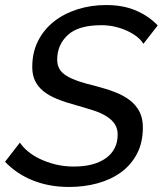

<svg xmlns="http://www.w3.org/2000/svg" viewBox="-32 -735 646 762"><path d="M242 7Q164 7 99.5 -18.5Q35 -44 -12 -93L47 -169Q58 -152 78 -135Q98 -118 126 -104.5Q154 -91 188 -82.5Q222 -74 261 -74Q342 -74 388.5 -107.5Q435 -141 435 -201Q435 -225 423.5 -242.5Q412 -260 390.5 -273.5Q369 -287 338 -297Q307 -307 268 -318Q227 -329 195 -342Q163 -355 141 -372.5Q119 -390 107.5 -413.5Q96 -437 96 -469Q96 -527 119 -572.5Q142 -618 182 -649.5Q222 -681 275.5 -698Q329 -715 389 -715Q457 -715 508 -693Q559 -671 594 -634L537 -561Q529 -575 513 -588Q497 -601 475 -611.5Q453 -622 426.5 -628.5Q400 -635 370 -635Q279 -635 237 -596Q195 -557 195 -498Q195 -476 204.5 -460.5Q214 -445 233 -433.5Q252 -422 280 -412.5Q308 -403 346 -394Q389 -383 424 -369.5Q459 -356 483.5 -337Q508 -318 521.5 -292Q535 -266 535 -229Q535 -169 511.5 -124.5Q488 -80 448 -51Q408 -22 355 -7.5Q302 7 242 7Z"/></svg>

Font: PTCRaleway Medium
Style: Italic
Weight: 500
Italic angle: -12°
Designer: Matt McInerney, Pablo Impallari, Rodrigo Fuenzalida
Foundry: Matt McInerney, Pablo Impallari, Rodrigo Fuenzalida
Version: Version 3.000g; ttfautohint (v1.5) -l 8 -r 28 -G 28 -x 14 -D